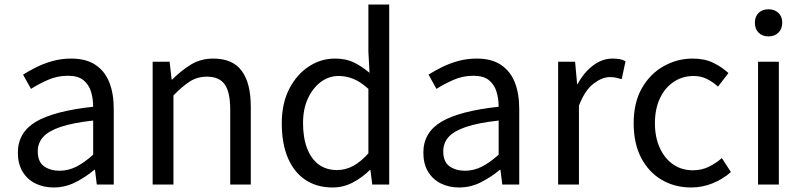

<svg xmlns="http://www.w3.org/2000/svg" viewBox="-20 -816 3555 849"><path d="M217 13Q172 13 136 -5Q100 -23 79.5 -57.5Q59 -92 59 -141Q59 -230 138.5 -277.5Q218 -325 392 -344Q392 -379 382.5 -410.5Q373 -442 349 -461.5Q325 -481 280 -481Q233 -481 191.5 -462.5Q150 -444 117 -423L82 -486Q107 -502 140 -518.5Q173 -535 212 -546Q251 -557 295 -557Q361 -557 402.5 -529Q444 -501 463.5 -451.5Q483 -402 483 -334V0H408L400 -65H397Q359 -33 313.5 -10Q268 13 217 13ZM243 -61Q282 -61 317.5 -79Q353 -97 392 -132V-283Q301 -273 247 -254.5Q193 -236 170 -209.5Q147 -183 147 -147Q147 -100 175 -80.5Q203 -61 243 -61Z M655 0V-543H730L739 -464H741Q780 -503 823.5 -530Q867 -557 923 -557Q1009 -557 1049 -502.5Q1089 -448 1089 -344V0H998V-332Q998 -409 973.5 -443Q949 -477 895 -477Q853 -477 820 -456Q787 -435 747 -394V0Z M1450 13Q1382 13 1331.5 -20Q1281 -53 1253.5 -116.5Q1226 -180 1226 -271Q1226 -359 1259 -423Q1292 -487 1345.5 -522Q1399 -557 1461 -557Q1509 -557 1543.5 -540.5Q1578 -524 1614 -494L1609 -587V-796H1701V0H1626L1618 -64H1615Q1583 -32 1541 -9.5Q1499 13 1450 13ZM1470 -64Q1508 -64 1542 -82.5Q1576 -101 1609 -138V-423Q1575 -454 1543 -467Q1511 -480 1477 -480Q1434 -480 1398.5 -453.5Q1363 -427 1341.5 -380.5Q1320 -334 1320 -272Q1320 -207 1338 -160Q1356 -113 1389.5 -88.5Q1423 -64 1470 -64Z M2010 13Q1965 13 1929 -5Q1893 -23 1872.5 -57.5Q1852 -92 1852 -141Q1852 -230 1931.5 -277.5Q2011 -325 2185 -344Q2185 -379 2175.5 -410.5Q2166 -442 2142 -461.5Q2118 -481 2073 -481Q2026 -481 1984.5 -462.5Q1943 -444 1910 -423L1875 -486Q1900 -502 1933 -518.5Q1966 -535 2005 -546Q2044 -557 2088 -557Q2154 -557 2195.5 -529Q2237 -501 2256.5 -451.5Q2276 -402 2276 -334V0H2201L2193 -65H2190Q2152 -33 2106.5 -10Q2061 13 2010 13ZM2036 -61Q2075 -61 2110.5 -79Q2146 -97 2185 -132V-283Q2094 -273 2040 -254.5Q1986 -236 1963 -209.5Q1940 -183 1940 -147Q1940 -100 1968 -80.5Q1996 -61 2036 -61Z M2448 0V-543H2523L2532 -444H2534Q2562 -496 2602.5 -526.5Q2643 -557 2688 -557Q2707 -557 2720.5 -554.5Q2734 -552 2746 -545L2729 -466Q2715 -470 2704 -472.5Q2693 -475 2676 -475Q2643 -475 2605 -446.5Q2567 -418 2540 -349V0Z M3036 13Q2964 13 2906.5 -20.5Q2849 -54 2815.5 -117.5Q2782 -181 2782 -271Q2782 -362 2818 -425.5Q2854 -489 2914 -523Q2974 -557 3043 -557Q3096 -557 3134.5 -538Q3173 -519 3201 -493L3155 -433Q3132 -454 3105.5 -467Q3079 -480 3047 -480Q2998 -480 2959 -454Q2920 -428 2898 -381Q2876 -334 2876 -271Q2876 -209 2897.5 -162Q2919 -115 2956.5 -89Q2994 -63 3044 -63Q3082 -63 3114 -78.5Q3146 -94 3172 -117L3212 -55Q3175 -23 3130 -5Q3085 13 3036 13Z M3332 0V-543H3424V0ZM3378 -655Q3351 -655 3334.5 -671.5Q3318 -688 3318 -716Q3318 -743 3334.5 -759Q3351 -775 3378 -775Q3405 -775 3422 -759Q3439 -743 3439 -716Q3439 -688 3422 -671.5Q3405 -655 3378 -655Z"/></svg>

Font: Noto Sans KR Thin
Style: Regular
Weight: 400
Version: Version 2.004-H2;hotconv 1.0.118;makeotfexe 2.5.65603